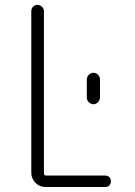

<svg xmlns="http://www.w3.org/2000/svg" viewBox="-20 -750 540 770"><path d="M328.1 -430.7Q328.1 -441.4 335.9 -449.7Q343.8 -458 355.5 -458Q365.2 -458 373 -450.2Q380.9 -442.4 380.9 -430.7V-359.4Q380.9 -348.6 373 -340.3Q365.2 -332 355.5 -332Q344.7 -332 336.4 -339.8Q328.1 -347.7 328.1 -359.4ZM162.1 0Q138.7 0 122.1 -17.1Q105.5 -34.2 105.5 -56.6V-705.1Q105.5 -715.8 112.8 -723.1Q120.1 -730.5 129.9 -730.5Q140.6 -730.5 148.4 -722.7Q156.2 -714.8 156.2 -705.1V-54.7Q156.2 -45.9 164.1 -45.9H402.3Q412.1 -45.9 418.5 -39.6Q424.8 -33.2 424.8 -22.9Q424.8 -12.7 418.5 -6.3Q412.1 0 402.3 0Z"/></svg>

Font: Rounded Mgen+ 1m light
Style: Regular
Weight: 200
Designer: [Source Han Sans]
Ryoko NISHIZUKA  (kana & ideographs); Paul D. Hunt (Latin, Greek & Cyrillic); Wenlong ZHANG  (bopomofo
Version: Version 1.059.20150602